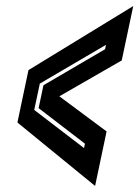

<svg xmlns="http://www.w3.org/2000/svg" viewBox="-20 -613 460 634"><path d="M294 1 37.5 -208.5 74 -381.5 420 -593 382 -413.5 176 -295 332 -179ZM257.5 -124 260.5 -138.5 107.5 -256 123.5 -331.5 327 -450.5 330 -465 111.5 -337 93 -250Z"/></svg>

Font: Tourney Thin
Style: Italic
Weight: 100
Italic angle: -12°
Designer: Tyler Finck
Foundry: Etcetera Type Co
Version: Version 1.015